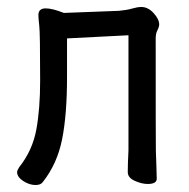

<svg xmlns="http://www.w3.org/2000/svg" viewBox="-20 -512 540 550"><path d="M82 18Q64 18 46.5 6.5Q29 -5 29 -19Q29 -24 35 -33Q73 -81 84 -140.5Q95 -200 95 -281Q95 -417 92.5 -438Q90 -459 90 -469Q90 -488 111 -488Q130 -488 163 -475L321 -481Q343 -483 358.5 -487.5Q374 -492 385 -492Q404 -492 420 -474.5Q436 -457 436 -442Q436 -435 431 -425.5Q426 -416 426 -402Q426 -101 426.5 -80.5Q427 -60 428 -36Q429 -12 429 0Q429 15 403 15Q386 15 366 6Q346 -3 346 -19Q346 -43 348 -81V-411L172 -402V-291Q172 -184 158 -113.5Q144 -43 103 9Q97 18 82 18Z"/></svg>

Font: LXGW WenKai Mono Medium
Style: Regular
Weight: 500
Monospace: yes
Designer: LXGW / Fontworks Inc.
Foundry: LXGW / Fontworks Inc.
Version: Version 1.520; June 14, 2025